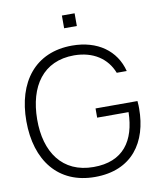

<svg xmlns="http://www.w3.org/2000/svg" viewBox="-98 -987 892 1078"><g transform="rotate(-10 348.0 -447.5)"><path d="M356 15C568 15 666 -129.5 666 -320.5C666 -328.5 666 -346 664 -363.5H425V-311H604C600.5 -148 527 -41 357.5 -41.5C180.5 -41.5 90 -172.5 91.5 -360C93 -547.5 180.5 -678 357.5 -678C467 -677.5 544 -625 577 -540H634C603.5 -660 501 -734 356 -734C145.5 -734 30 -583 30 -360C30 -136 146.5 15 356 15ZM329.5 -837.5H402V-910H329.5Z"/></g></svg>

Font: Eudonet Light
Style: Regular
Weight: 300
Designer: Mikhail Sharanda
Foundry: Mikhail Sharanda
Version: Version 4.503;Glyphs 3.1.2 (3151)